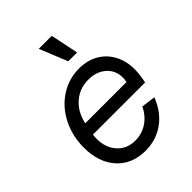

<svg xmlns="http://www.w3.org/2000/svg" viewBox="-212 -842 970 970"><g transform="rotate(-45 273.0 -357.0)"><path d="M45 -216Q45 -299 80 -368Q115 -437 176 -476.5Q237 -516 310 -516Q369 -516 413.5 -490.5Q458 -465 482.5 -419Q507 -373 507 -315Q507 -288 503 -265L497 -230H124Q122 -212 122 -203Q122 -138 158.5 -97.5Q195 -57 255 -57Q302 -57 340.5 -82.5Q379 -108 401 -154L477 -144Q447 -67 389 -25.5Q331 16 255 16Q159 16 102 -47Q45 -110 45 -216ZM435 -327Q435 -378 398.5 -410.5Q362 -443 304 -443Q241 -443 196 -403.5Q151 -364 137 -298H432Q435 -313 435 -327ZM361 -580H298L237 -730H330Z"/></g></svg>

Font: MedMera Sans
Style: Italic
Weight: 400
Italic angle: -11°
Designer: Kasper Nordkvist
Foundry: UNCUT.wtf
Version: Version 1.300